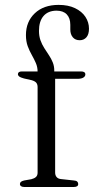

<svg xmlns="http://www.w3.org/2000/svg" viewBox="-20 -746 376 766"><path d="M200 -57.5Q200 -46.5 206 -39.5Q212 -32.5 224 -31.5L274.5 -26Q283.5 -25.5 287.8 -21.8Q292 -18 292 -12Q292 0 274.5 0H76.5Q68.5 0 64 -3.2Q59.5 -6.5 59.5 -12Q59.5 -17.5 63.8 -20.8Q68 -24 76.5 -26L105 -31Q117 -34 123.5 -40Q130 -46 130 -57V-398.5Q130 -409 125 -415.5Q120 -422 106.5 -426L75.5 -433Q61 -437 56.2 -441Q51.5 -445 51.5 -450Q51.5 -455 55.2 -458Q59 -461 67 -461H148.5L130 -442.5V-460Q130 -478.5 123 -494.5Q116 -510.5 106.8 -526.8Q97.5 -543 90.5 -562Q83.5 -581 83.5 -606Q83.5 -659.5 118.8 -693Q154 -726.5 214 -726.5Q252 -726.5 279.2 -713.5Q306.5 -700.5 320.8 -678.8Q335 -657 335 -631.5Q335 -609 324.8 -597.2Q314.5 -585.5 298 -585.5Q280.5 -585.5 270.5 -597.2Q260.5 -609 260.5 -628.5V-647Q260.5 -674 246.2 -688.8Q232 -703.5 205 -703.5Q171.5 -703 153.5 -682Q135.5 -661 135.5 -623Q135.5 -602 141.5 -585.2Q147.5 -568.5 156.8 -554Q166 -539.5 175.2 -525.8Q184.5 -512 190.5 -497Q196.5 -482 196.5 -465V-446L185.5 -461H303.5Q312 -461 316.2 -458Q320.5 -455 320.5 -449Q320.5 -441.5 312.5 -436.5Q304.5 -431.5 288 -431.5H200Z"/></svg>

Font: Fraunces Light
Style: Regular
Weight: 300
Version: Version 1.000;[b76b70a41]